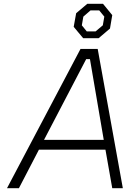

<svg xmlns="http://www.w3.org/2000/svg" viewBox="-20 -996 687 1016"><path d="M420 -794 370 -854 383 -926 442 -976H525L574 -916L562 -845L502 -794ZM439 -830H486L524 -862L532 -908L505 -941H459L421 -908L413 -862ZM17 0 406 -737H497L630 0H574L538 -204H186L80 0ZM213 -256H529L456 -683H436Z"/></svg>

Font: Tomorrow Light
Style: Italic
Weight: 300
Italic angle: -10°
Designer: Tony de Marco, Monica Rizzolli
Foundry: Just in Type
Version: Version 2.002